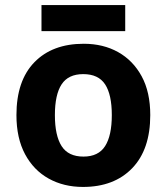

<svg xmlns="http://www.w3.org/2000/svg" viewBox="-20 -729 659 759"><path d="M574 -274Q574 -138 502.5 -64Q431 10 308 10Q232 10 172.5 -23Q113 -56 79 -119.5Q45 -183 45 -274Q45 -410 116 -483Q187 -556 311 -556Q388 -556 447 -523Q506 -490 540 -427.5Q574 -365 574 -274ZM197 -274Q197 -193 223.5 -151.5Q250 -110 310 -110Q369 -110 395.5 -151.5Q422 -193 422 -274Q422 -355 395.5 -395.5Q369 -436 309 -436Q250 -436 223.5 -395.5Q197 -355 197 -274ZM475 -709V-606H144V-709Z"/></svg>

Font: Noto Sans Hanifi Rohingya
Style: Bold
Weight: 700
Designer: Monotype Design Team and DaltonMaag
Foundry: Google LLC
Version: Version 2.102; ttfautohint (v1.8.4.7-5d5b)